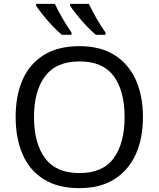

<svg xmlns="http://www.w3.org/2000/svg" viewBox="-20 -964 821 994"><path d="M720 -358Q720 -247 682.5 -164.5Q645 -82 572 -36Q499 10 391 10Q280 10 206.5 -36Q133 -82 97 -165Q61 -248 61 -359Q61 -469 97 -551Q133 -633 206.5 -679Q280 -725 392 -725Q499 -725 572 -679.5Q645 -634 682.5 -551.5Q720 -469 720 -358ZM156 -358Q156 -223 213 -145.5Q270 -68 391 -68Q513 -68 569 -145.5Q625 -223 625 -358Q625 -493 569 -569.5Q513 -646 392 -646Q271 -646 213.5 -569.5Q156 -493 156 -358ZM440 -944Q456 -910 480.5 -867.5Q505 -825 526 -796V-784H476Q454 -802 427 -830.5Q400 -859 377 -888Q354 -917 343 -934V-944ZM264 -944Q280 -910 304.5 -867.5Q329 -825 350 -796V-784H300Q278 -802 251 -830.5Q224 -859 201 -888Q178 -917 167 -934V-944Z"/></svg>

Font: Noto Sans Living
Style: Regular
Weight: 400
Designer: Monotype Design Team
Foundry: Monotype Imaging Inc.
Version: Version 2.013; ttfautohint (v1.8.4.7-5d5b)